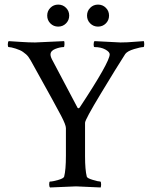

<svg xmlns="http://www.w3.org/2000/svg" viewBox="-20 -829 674 852"><path d="M135.7 -640.6Q147.5 -640.6 264.6 -646.5Q266.6 -642.6 266.1 -631.3Q265.6 -620.1 262.7 -620.1Q246.1 -620.1 225.1 -611.8Q204.1 -603.5 204.1 -586.9Q204.1 -576.2 214.8 -557.6L324.2 -350.6Q329.1 -345.7 334 -352.5Q466.8 -553.7 466.8 -587.9Q466.8 -598.6 447.3 -609.4Q427.7 -620.1 399.4 -620.1Q395.5 -620.1 395.5 -631.3Q395.5 -642.6 399.4 -646.5Q507.8 -640.6 514.6 -640.6Q544.9 -640.6 577.1 -643.6Q609.4 -646.5 618.2 -646.5Q620.1 -640.6 620.1 -631.8Q620.1 -620.1 616.2 -620.1Q604.5 -620.1 575.2 -611.3Q545.9 -602.5 536.1 -589.8Q499 -532.2 428.2 -415Q357.4 -297.9 357.4 -284.2V-135.7Q357.4 -75.2 365.2 -44.9Q367.2 -38.1 391.6 -30.8Q416 -23.4 424.8 -23.4Q428.7 -23.4 428.7 -10.7Q428.7 -2.9 426.8 2.9Q329.1 -2 317.4 -2Q314.5 -2 202.1 2.9Q198.2 -1 198.2 -10.7Q198.2 -23.4 202.1 -23.4Q213.9 -23.4 237.8 -30.3Q261.7 -37.1 264.6 -44.9Q272.5 -75.2 272.5 -138.7V-260.7Q272.5 -274.4 251.5 -314.9Q230.5 -355.5 129.9 -536.1Q114.3 -565.4 106 -576.7Q97.7 -587.9 82 -598.6Q71.3 -606.4 49.8 -613.3Q28.3 -620.1 18.6 -620.1Q14.6 -620.1 14.6 -630.9Q14.6 -642.6 18.6 -646.5Q34.2 -645.5 71.3 -643.1Q108.4 -640.6 135.7 -640.6ZM380.4 -725.1Q366.2 -739.3 366.2 -759.8Q366.2 -780.3 380.4 -794.4Q394.5 -808.6 415 -808.6Q435.5 -808.6 449.7 -794.4Q463.9 -780.3 463.9 -759.8Q463.9 -739.3 449.7 -725.1Q435.5 -710.9 415 -710.9Q394.5 -710.9 380.4 -725.1ZM203.6 -725.1Q189.5 -739.3 189.5 -759.8Q189.5 -780.3 203.6 -794.4Q217.8 -808.6 238.3 -808.6Q258.8 -808.6 272.9 -794.4Q287.1 -780.3 287.1 -759.8Q287.1 -739.3 272.9 -725.1Q258.8 -710.9 238.3 -710.9Q217.8 -710.9 203.6 -725.1Z"/></svg>

Font: Crimson Text
Style: Roman
Weight: 400
Version: Version 0.13